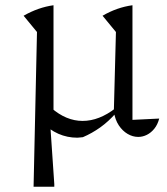

<svg xmlns="http://www.w3.org/2000/svg" viewBox="-20 -516 636 732"><path d="M485 -59 587 -64Q581 -41 568.5 -25.5Q556 -10 540 -2Q524 6 507 6Q486 6 466.5 -5.5Q447 -17 433 -38Q419 -59 414 -90L422 -394L371 -456Q426 -488 485 -496ZM108 196 121 -394 70 -456Q126 -488 184 -496V-78L171 -49L187 186V196ZM296 7Q291 7 286 8Q281 9 275 9Q198 9 139 -51L175 -105Q232 -55 295 -55Q358 -55 421 -104L422 -85Q394 -53 362.5 -30.5Q331 -8 296 7Z"/></svg>

Font: Piazzolla Thin Light
Style: Regular
Weight: 300
Version: Version 2.005